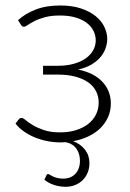

<svg xmlns="http://www.w3.org/2000/svg" viewBox="-20 -526 487 718"><path d="M160.5 125Q163 125 166.8 127.8Q170.5 130.5 177 133.5Q183.5 136.5 193 139.2Q202.5 142 216.5 142Q245 142 262 123.8Q279 105.5 279 75Q279 49.5 266 30.5Q253 11.5 225.5 5.5Q221 6 216.5 6.2Q212 6.5 207.5 6.5Q180 6.5 154.5 1.2Q129 -4 107 -13.5Q85 -23 67.2 -36Q49.5 -49 38 -64L50.5 -80Q54.5 -85 60.5 -85Q66.5 -85 76.2 -76.5Q86 -68 102.8 -58Q119.5 -48 144.2 -39.5Q169 -31 204.5 -31Q237.5 -31 264 -39.2Q290.5 -47.5 309.5 -62.2Q328.5 -77 338.8 -97.5Q349 -118 349 -142.5Q349 -165.5 339.2 -184.8Q329.5 -204 310.2 -217.8Q291 -231.5 262.5 -239.2Q234 -247 197 -247H141V-280H197Q229 -280 255.2 -287.2Q281.5 -294.5 299.8 -307.2Q318 -320 328 -337.2Q338 -354.5 338 -375Q338 -393 330 -409.8Q322 -426.5 305.5 -439.5Q289 -452.5 263.8 -460.2Q238.5 -468 204 -468Q171 -468 147.5 -461.5Q124 -455 108.5 -447Q93 -439 83.8 -432.5Q74.5 -426 70 -426Q66 -426 63.5 -427.5Q61 -429 58.5 -433L47.5 -450.5Q74 -475 113.2 -490.2Q152.5 -505.5 205.5 -505.5Q249.5 -505.5 282.5 -494.5Q315.5 -483.5 337.5 -465.8Q359.5 -448 370.2 -425.5Q381 -403 381 -380Q381 -364 375.2 -346.8Q369.5 -329.5 356.8 -313.8Q344 -298 323 -285.2Q302 -272.5 272 -266Q332 -253.5 363.2 -219.8Q394.5 -186 394.5 -139Q394.5 -111.5 384 -88Q373.5 -64.5 354.8 -46.2Q336 -28 310 -15.8Q284 -3.5 253.5 2Q281.5 12.5 298 34Q314.5 55.5 314.5 84Q314.5 103 308 119Q301.5 135 289.8 147Q278 159 261.5 165.8Q245 172.5 225.5 172.5Q202 172.5 181 165.2Q160 158 146 146L154 129Q155.5 125 160.5 125Z"/></svg>

Font: Lato Light
Style: Regular
Weight: 300
Designer: Lukasz Dziedzic
Foundry: tyPoland Lukasz Dziedzic
Version: Version 2.007; 2014-02-27